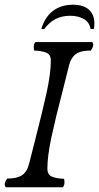

<svg xmlns="http://www.w3.org/2000/svg" viewBox="-50 -796 421 816"><path d="M-25.4 0H216.8Q224.1 -7.3 224.1 -22Q224.1 -24.9 223.4 -29.3Q222.7 -33.7 222.2 -36.1Q190.4 -37.1 170.9 -45.2Q151.4 -53.2 151.4 -79.6Q151.4 -132.8 168.7 -213.6Q186 -294.4 216.8 -412.1Q233.9 -477.5 241.7 -511.2Q248 -538.6 259.5 -553.7Q271 -568.8 289.3 -575Q307.6 -581.1 335.9 -581.1Q346.2 -594.7 346.2 -607.4Q346.2 -609.9 344.7 -613Q343.3 -616.2 342.8 -617.2H100.6Q93.3 -609.9 93.3 -595.2Q93.3 -592.3 94 -588.1Q94.7 -584 95.2 -581.1Q127 -580.1 146.5 -572.3Q166 -564.5 166 -538.6Q166 -484.9 148.7 -405Q131.3 -325.2 99.6 -202.1Q77.6 -117.7 75.2 -106Q65.9 -66.4 44.4 -51.8Q22.9 -37.1 -19 -37.1Q-23.4 -32.2 -26.6 -25.1Q-29.8 -18.1 -29.8 -11.7Q-29.8 -5.4 -25.4 0ZM335 -672.4H349.1Q351.1 -682.6 351.1 -695.8Q351.1 -733.9 327.9 -754.9Q304.7 -775.9 260.7 -775.9Q209 -775.9 174.6 -749.3Q140.1 -722.7 125.5 -672.4H138.2Q178.2 -729 248 -729Q281.2 -729 305.7 -715.6Q330.1 -702.1 335 -672.4Z"/></svg>

Font: Radley
Style: Italic
Weight: 400
Italic angle: -12°
Designer: Vernon Adams
Foundry: Vernon Adams
Version: Version 1.003; ttfautohint (v1.6)